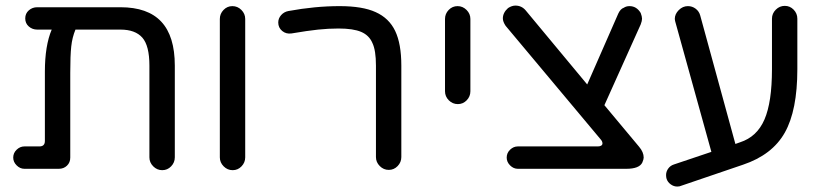

<svg xmlns="http://www.w3.org/2000/svg" viewBox="-20 -603 2939 687"><path d="M514.6 -40V-368.2Q514.6 -439.5 489.3 -468.3Q463.9 -497.1 411.1 -497.1H250Q238.3 -468.8 234.9 -436.5Q231.4 -404.3 231.4 -342.8V-39.1Q231.4 -21.5 219.7 -10.3Q208 1 190.4 1H67.4Q51.8 1 39.6 -11.2Q27.3 -23.4 27.3 -39.1Q27.3 -55.7 39.6 -67.4Q51.8 -79.1 67.4 -79.1H121.1Q140.6 -79.1 140.6 -98.6V-346.7Q140.6 -439.5 165 -497.1H113.3Q95.7 -497.1 83 -508.3Q70.3 -519.5 70.3 -537.1Q70.3 -554.7 83 -565.9Q95.7 -577.1 113.3 -577.1H411.1Q508.8 -577.1 557.1 -525.4Q605.5 -473.6 605.5 -368.2V-40Q605.5 -21.5 592.3 -7.8Q579.1 5.9 560.5 5.9Q542 5.9 528.3 -7.8Q514.6 -21.5 514.6 -40Z M766.6 -40V-535.2Q766.6 -553.7 779.8 -567.4Q793 -581.1 811.5 -581.1Q830.1 -581.1 843.8 -567.4Q857.4 -553.7 857.4 -535.2V-40Q857.4 -21.5 844.2 -7.8Q831.1 5.9 812.5 5.9Q793.9 5.9 780.3 -7.8Q766.6 -21.5 766.6 -40Z M1325.2 -41V-368.2Q1325.2 -422.9 1312.5 -449.2Q1300.8 -476.6 1272.5 -488.8Q1244.1 -501 1191.4 -501Q1155.3 -501 1118.2 -497.1Q1081.1 -493.2 1023.4 -483.4Q1003.9 -480.5 989.7 -492.2Q975.6 -503.9 975.6 -522.5Q975.6 -537.1 985.8 -548.8Q996.1 -560.5 1011.7 -563.5Q1107.4 -581.1 1195.3 -581.1Q1277.3 -581.1 1324.2 -559.6Q1372.1 -538.1 1394 -492.2Q1416 -446.3 1416 -368.2V-41Q1416 -22.5 1402.8 -8.8Q1389.6 4.9 1371.1 4.9Q1352.5 4.9 1338.9 -8.8Q1325.2 -22.5 1325.2 -41Z M1572.3 -276.4V-535.2Q1572.3 -553.7 1585.4 -567.4Q1598.6 -581.1 1617.2 -581.1Q1635.7 -581.1 1649.4 -567.4Q1663.1 -553.7 1663.1 -535.2V-276.4Q1663.1 -257.8 1649.9 -244.1Q1636.7 -230.5 1618.2 -230.5Q1599.6 -230.5 1585.9 -244.1Q1572.3 -257.8 1572.3 -276.4Z M1793 -39.1Q1793 -55.7 1805.2 -67.4Q1817.4 -79.1 1833 -79.1H2119.1Q2127 -79.1 2131.3 -82Q2135.7 -85 2135.7 -89.8Q2135.7 -96.7 2129.9 -103.5L1789.1 -510.7Q1779.3 -525.4 1779.3 -537.1Q1779.3 -557.6 1797.9 -574.2Q1811.5 -583 1824.2 -583Q1846.7 -583 1861.3 -565.4L2081.1 -300.8L2192.4 -554.7Q2200.2 -571.3 2211.9 -575.2Q2220.7 -581.1 2232.4 -581.1Q2257.8 -581.1 2272.5 -556.6Q2277.3 -543.9 2277.3 -536.1Q2277.3 -528.3 2272.5 -515.6L2142.6 -226.6L2266.6 -78.1Q2283.2 -58.6 2283.2 -39.1Q2283.2 -33.2 2278.3 -21.5Q2267.6 1 2220.7 1H1833Q1817.4 1 1805.2 -11.2Q1793 -23.4 1793 -39.1Z M2365.2 37.1Q2363.3 31.2 2363.3 23.4Q2363.3 10.7 2371.1 0Q2378.9 -10.7 2391.6 -14.6L2525.4 -59.6L2396.5 -524.4L2395.5 -528.3L2394.5 -535.2Q2394.5 -552.7 2408.7 -566.9Q2422.9 -581.1 2441.4 -581.1Q2457 -581.1 2469.2 -571.8Q2481.4 -562.5 2485.4 -547.9L2611.3 -87.9L2627.9 -93.8Q2688.5 -113.3 2715.3 -175.3Q2742.2 -237.3 2742.2 -355.5V-536.1Q2742.2 -554.7 2755.9 -568.4Q2769.5 -582 2788.1 -582Q2806.6 -582 2819.8 -568.4Q2833 -554.7 2833 -536.1V-355.5Q2833 -208 2788.1 -128.4Q2743.2 -48.8 2638.7 -13.7L2418 61.5Q2412.1 64.5 2403.3 64.5Q2390.6 64.5 2379.9 56.6Q2369.1 48.8 2365.2 37.1Z"/></svg>

Font: jf-openhuninn-2.1
Style: Regular
Weight: 400
Designer: [Kosugi Maru]
Designed by MOTOYA      

[Varela Round]
Joe Prince (Latin component); Avraham Cornfeld (Hebrew component)
Foundry: justfont Co., Ltd.
Version: 2.1